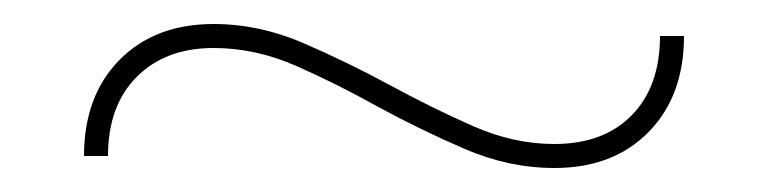

<svg xmlns="http://www.w3.org/2000/svg" viewBox="-20 -370 640 160"><path d="M442 -230Q404 -230 367 -246Q330 -262 295 -281Q261 -300 227 -315Q193 -330 158 -330Q118 -330 94 -306Q70 -282 70 -240H50Q50 -290 79.5 -320Q109 -350 158 -350Q196 -350 233 -334Q270 -318 305 -299Q340 -280 374 -265Q408 -250 442 -250Q483 -250 506.5 -274Q530 -298 530 -340H550Q550 -290 520.5 -260Q491 -230 442 -230Z"/></svg>

Font: M PLUS Code Latin Expanded Thin
Style: Regular
Weight: 250
Width: 7
Designer: Coji Morishita
Foundry: UNDERFOREST DESIGN
Version: Version 1.002; ttfautohint (v1.8.3)